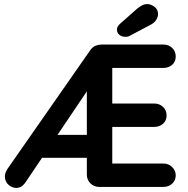

<svg xmlns="http://www.w3.org/2000/svg" viewBox="-20 -919 924 944"><path d="M138 -143 197 -256H425L407 -218V-507L428 -501L103 -19Q85 5 60 5Q41 5 23.5 -9Q6 -23 4 -48Q3 -68 17 -89L425 -674Q436 -689 450.5 -694.5Q465 -700 481 -700H783Q809 -700 826.5 -683.5Q844 -667 844 -641Q844 -616 826.5 -600.5Q809 -585 783 -585H522L532 -594V-391L523 -410H738Q764 -410 781.5 -393.5Q799 -377 799 -351Q799 -326 781.5 -310.5Q764 -295 738 -295H522L532 -310V-89L522 -115H783Q809 -115 826.5 -97.5Q844 -80 844 -57Q844 -32 826.5 -16Q809 0 783 0H468Q442 0 424.5 -17.5Q407 -35 407 -61V-156L432 -143ZM597 -738Q578 -738 566.5 -748Q555 -758 555 -774Q555 -781 558.5 -787.5Q562 -794 569 -801L655 -877Q666 -886 678.5 -892.5Q691 -899 704 -899Q721 -899 739 -886Q757 -873 757 -850Q757 -835 747.5 -820.5Q738 -806 720 -797L620 -744Q614 -740 608 -739Q602 -738 597 -738Z"/></svg>

Font: Quicksand Variable Light
Style: Regular
Weight: 300
Designer: Andrew Paglinawan
Foundry: Andrew Paglinawan
Version: Version 3.004